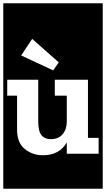

<svg xmlns="http://www.w3.org/2000/svg" viewBox="-30 -937 646 1170"><path d="M-10 213V-917H596V213ZM294 -508 328 -557 166 -700 99 -599ZM377 0H571V-97H506V-451H304V-354H377V-196Q377 -149 351.5 -119Q326 -89 280 -89Q242 -89 222.5 -113.5Q203 -138 203 -197V-451H14V-354H74V-147Q74 -67 121 -29Q168 9 232 9Q332 9 377 -69Z"/></svg>

Font: Zilla Slab Highlight
Style: Bold
Weight: 700
Designer: Typotheque Type Foundry
Foundry: Typotheque type foundry
Version: Version 1.1; 2017; ttfautohint (v1.6)